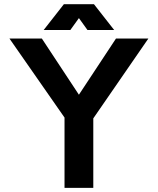

<svg xmlns="http://www.w3.org/2000/svg" viewBox="-20 -909 764 929"><path d="M292.2 0H431.4V-384.3H292.2ZM377 -257.3 698 -722.7H541.3L361.8 -450.7L182.4 -722.7H25.6L317.6 -303.7ZM403.3 -763.7H532.5L434.6 -888.7H313.5ZM320.3 -763.7 410.2 -888.7H289.1L191.2 -763.7Z"/></svg>

Font: Giphurs
Style: Regular
Weight: 400
Version: Version 2.010